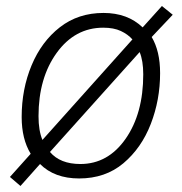

<svg xmlns="http://www.w3.org/2000/svg" viewBox="-20 -584 604 638"><path d="M48 34 113 -39Q161 9 243 9Q330 9 390 -41.5Q450 -92 481 -172Q512 -252 512 -341Q512 -414 484 -461L554 -535L518 -564L454 -493Q404 -541 324 -541Q240 -541 179 -493.5Q118 -446 85 -367Q52 -288 52 -195Q52 -122 82 -73L13 4ZM121 -119Q108 -150 108 -198Q108 -325 168.5 -408.5Q229 -492 323 -492Q358 -492 381.5 -481Q405 -470 420 -453ZM247 -39Q180 -39 146 -79L444 -411Q456 -382 456 -337Q456 -207 397.5 -123Q339 -39 247 -39Z"/></svg>

Font: Noto Sans UI Light
Style: Italic
Weight: 300
Italic angle: -12°
Designer: Monotype Design Team
Foundry: Monotype Imaging Inc.
Version: Version 1.901